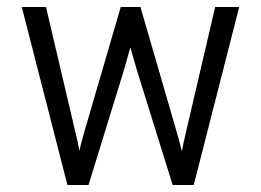

<svg xmlns="http://www.w3.org/2000/svg" viewBox="-20 -531 750 551"><path d="M173.5 0 42.5 -511H112L196.5 -151Q200 -137.5 202.8 -124.2Q205.5 -111 208 -98Q210.5 -111 214.2 -124.5Q218 -138 221.5 -151L326.5 -511H383L487.5 -151Q495.5 -123 502 -96.5Q504.5 -109.5 507.2 -123.2Q510 -137 513.5 -151L597.5 -511H666.5L536 0H475.5L373.5 -327.5Q369 -343 363.8 -361Q358.5 -379 354 -395Q349.5 -379 344.5 -361Q339.5 -343 335 -327.5L234 0Z"/></svg>

Font: Overpass Light
Style: Regular
Weight: 300
Designer: Delve Withrington, Dave Bailey, Thomas Jockin
Foundry: Delve Fonts LLC
Version: Version 4.000; ttfautohint (v1.8.3)